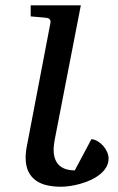

<svg xmlns="http://www.w3.org/2000/svg" viewBox="-20 -691 448 727"><path d="M391.1 -90.8Q391.1 -72.3 381.8 -57.1Q372.6 -42 357.4 -30Q342.3 -18.1 323 -9.3Q303.7 -0.5 283.7 5.1Q263.7 10.7 244.6 13.4Q225.6 16.1 210.9 16.1Q183.1 16.1 158.7 10.7Q134.3 5.4 116.2 -7.3Q98.1 -20 87.6 -41.3Q77.1 -62.5 77.1 -94.2Q77.1 -105.5 78.4 -116.7Q79.6 -127.9 82 -139.2L170.9 -604Q172.4 -612.3 168.5 -617.7Q164.6 -623 151.9 -624L96.2 -628.9V-670.9H286.1L187 -161.1Q185.5 -151.9 184.3 -142.6Q183.1 -133.3 183.1 -124Q183.1 -85.9 203.4 -65.9Q223.6 -45.9 263.2 -45.9L326.2 -164.1Q338.4 -163.1 350.1 -156Q361.8 -148.9 370.8 -138.7Q379.9 -128.4 385.5 -115.7Q391.1 -103 391.1 -90.8Z"/></svg>

Font: Charis SIL Phon
Style: Italic
Weight: 400
Italic angle: -11°
Foundry: SIL International
Version: Version 5.000